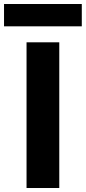

<svg xmlns="http://www.w3.org/2000/svg" viewBox="-49 -942 430 962"><path d="M360.8 -810.1H-28.8V-921.9H360.8ZM248 0H84V-730H248Z"/></svg>

Font: Sora
Style: Bold
Weight: 700
Designer: Jonathan Barnbrook, Julián Moncada
Foundry: Barnbrook Fonts
Version: Version 2.000